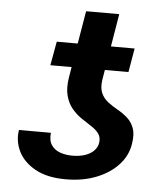

<svg xmlns="http://www.w3.org/2000/svg" viewBox="-50 -703 660 758"><g transform="rotate(5 280.5 -324.0)"><path d="M357.4 -146Q360.4 -167.5 349.6 -181.9Q338.9 -196.3 320.1 -208.3Q301.3 -220.2 280.5 -234.4Q259.8 -248.5 242.7 -268.6Q225.6 -288.6 217.3 -318.8Q209 -349.1 216.3 -394L260.7 -658.2H392.1L348.1 -394Q343.3 -361.3 352.8 -340.8Q362.3 -320.3 380.1 -306.9Q397.9 -293.5 418.9 -281.7Q439.9 -270 457.5 -254.4Q475.1 -238.8 484.1 -214.8Q493.2 -190.9 486.8 -152.3Q479.5 -105 445.8 -68.6Q412.1 -32.2 358.9 -11.2Q305.7 9.8 238.3 9.8Q164.1 9.8 116.9 -16.6Q69.8 -43 50 -83.7Q30.3 -124.5 37.6 -168H164.1Q160.6 -137.2 173.3 -118.9Q186 -100.6 208.3 -93Q230.5 -85.4 255.4 -85.4Q284.7 -85.4 306.4 -92.8Q328.1 -100.1 341.6 -114Q355 -127.9 357.4 -146ZM464.4 -528.3 448.2 -433.6H138.7L155.8 -528.3Z"/></g></svg>

Font: Inter 16pt SemiBold
Style: Italic
Weight: 600
Italic angle: -9.3988°
Version: Version 4.001;git-66647c0bb